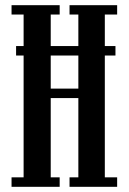

<svg xmlns="http://www.w3.org/2000/svg" viewBox="-20 -720 498 740"><path d="M24.5 0V-36.5H71V-506H42V-542.5H71V-664H24.5V-700H210V-664H175.5V-542.5H282V-664H248V-700H431.5V-664H384V-542.5H425V-506H384V-36.5H431.5V0H248V-36.5H282V-342H175.5V-36.5H210V0ZM175.5 -378.5H282V-506H175.5Z"/></svg>

Font: Imbue 10pt SemiBold
Style: Regular
Weight: 600
Designer: Tyler Finck
Foundry: Etcetera Type Company
Version: Version 1.102; ttfautohint (v1.8.3)